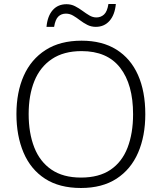

<svg xmlns="http://www.w3.org/2000/svg" viewBox="-20 -928 808 958"><path d="M705 -358Q705 -249 669 -166Q633 -83 561.5 -36.5Q490 10 384 10Q276 10 204.5 -36.5Q133 -83 97.5 -166.5Q62 -250 62 -359Q62 -468 98.5 -550Q135 -632 207.5 -678.5Q280 -725 387 -725Q490 -725 561 -680.5Q632 -636 668.5 -554Q705 -472 705 -358ZM123 -359Q123 -264 151 -192.5Q179 -121 237 -81.5Q295 -42 384 -42Q474 -42 531.5 -81Q589 -120 616.5 -191.5Q644 -263 644 -358Q644 -507 579.5 -590Q515 -673 387 -673Q298 -673 239 -633.5Q180 -594 151.5 -523.5Q123 -453 123 -359ZM212 -794Q217 -848 243 -877.5Q269 -907 312 -907Q335 -907 354.5 -897Q374 -887 391.5 -874Q409 -861 426 -851Q443 -841 461 -841Q483 -841 499 -855.5Q515 -870 521 -908H558Q553 -854 526.5 -824Q500 -794 458 -794Q435 -794 415.5 -804Q396 -814 379 -827Q362 -840 345 -850Q328 -860 309 -860Q286 -860 271 -845.5Q256 -831 250 -794Z"/></svg>

Font: Noto Sans Sinhala Light
Style: Regular
Weight: 300
Designer: Jelle Bosma - Monotype Design Team
Foundry: Monotype Imaging Inc.
Version: Version 2.006; ttfautohint (v1.8.4.7-5d5b)